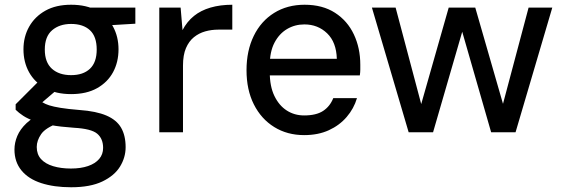

<svg xmlns="http://www.w3.org/2000/svg" viewBox="-20 -558 2373 810"><path d="M280 232Q208 232 154 214.5Q100 197 70.5 161Q41 125 41 73Q41 44 53 15.5Q65 -13 92 -38.5Q119 -64 165 -83L227 -39Q172 -19 153.5 8Q135 35 135 62Q135 93 153 113Q171 133 204 143Q237 153 279 153Q321 153 351.5 142.5Q382 132 398.5 112.5Q415 93 415 66Q415 27 390 6Q365 -15 292 -19Q234 -23 193 -30.5Q152 -38 124.5 -47.5Q97 -57 78 -69.5Q59 -82 46 -95V-118L147 -219L234 -191L118 -92L139 -140Q150 -132 160.5 -125.5Q171 -119 188 -113.5Q205 -108 235.5 -103Q266 -98 315 -94Q386 -89 429 -70.5Q472 -52 491 -19Q510 14 510 63Q510 106 486.5 144.5Q463 183 412 207.5Q361 232 280 232ZM280 -161Q216 -161 171 -186Q126 -211 102.5 -253.5Q79 -296 79 -350Q79 -403 103 -445.5Q127 -488 171.5 -513Q216 -538 280 -538Q345 -538 389.5 -513Q434 -488 457 -445.5Q480 -403 480 -350Q480 -296 457 -253.5Q434 -211 389.5 -186Q345 -161 280 -161ZM280 -241Q331 -241 359.5 -268Q388 -295 388 -349Q388 -404 359.5 -430.5Q331 -457 280 -457Q231 -457 200 -430.5Q169 -404 169 -349Q169 -295 199 -268Q229 -241 280 -241ZM368 -447 344 -526H551V-458Z M652 0V-526H742L750 -431Q769 -467 798 -490.5Q827 -514 868 -526Q909 -538 960 -538V-433H901Q872 -433 845.5 -425.5Q819 -418 798 -401Q777 -384 764.5 -355Q752 -326 752 -281V0Z M1263 12Q1192 12 1137 -22Q1082 -56 1051 -117.5Q1020 -179 1020 -262Q1020 -344 1050.5 -406.5Q1081 -469 1136.5 -503.5Q1192 -538 1265 -538Q1341 -538 1393.5 -504Q1446 -470 1473 -412.5Q1500 -355 1500 -285Q1500 -275 1500 -264Q1500 -253 1498 -240H1093V-310H1401Q1399 -380 1360 -417.5Q1321 -455 1264 -455Q1224 -455 1191 -435.5Q1158 -416 1138 -378Q1118 -340 1118 -282V-254Q1118 -194 1137.5 -153.5Q1157 -113 1189.5 -92Q1222 -71 1263 -71Q1314 -71 1343 -90Q1372 -109 1386 -144H1486Q1473 -100 1442.5 -64.5Q1412 -29 1367 -8.5Q1322 12 1263 12Z M1704 0 1549 -526H1649L1757 -119L1873 -526H1985L2102 -120L2210 -526H2310L2155 0H2052L1930 -424L1807 0Z"/></svg>

Font: DM Sans 9pt Medium
Style: Regular
Weight: 500
Version: Version 4.004;gftools[0.9.30]